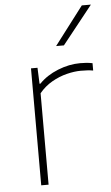

<svg xmlns="http://www.w3.org/2000/svg" viewBox="-56 -845 510 883"><g transform="rotate(-5 199.0 -404.0)"><path d="M98 0V-540H128L131 -466H135Q169.5 -502 221.8 -523Q274 -544 325 -544Q341 -544 353.8 -543Q366.5 -542 382 -539V-505Q368.5 -507.5 354.8 -508.2Q341 -509 325 -509Q295.5 -509 260.2 -500.2Q225 -491.5 191.2 -472.2Q157.5 -453 132 -422V0ZM222 -632 356 -808H398L258 -632Z"/></g></svg>

Font: Encode Sans Expanded Thin
Style: Regular
Weight: 100
Width: 7
Designer: Multiple Designers
Foundry: Impallari Type
Version: Version 3.000; ttfautohint (v1.8.3) -l 8 -r 50 -G 200 -x 14 